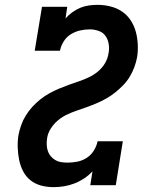

<svg xmlns="http://www.w3.org/2000/svg" viewBox="-20 -763 640 791"><path d="M201 8Q174 8 149.5 1.5Q125 -5 106 -20Q87 -35 75.5 -57Q64 -79 59 -103.5Q54 -128 53 -154.5Q52 -181 56 -206Q60 -227 67.5 -248Q75 -269 86.5 -287.5Q98 -306 113 -322.5Q128 -339 145.5 -353Q163 -367 182.5 -378Q202 -389 222.5 -397.5Q243 -406 263.5 -413.5Q284 -421 305 -428Q326 -435 346 -444.5Q366 -454 383.5 -468.5Q401 -483 412.5 -502.5Q424 -522 427 -543Q431 -561 428 -580.5Q425 -600 415 -614.5Q405 -629 387 -635.5Q369 -642 350 -642Q330 -642 310 -637.5Q290 -633 272 -622Q254 -611 242.5 -592.5Q231 -574 227 -554H123L153 -735H257L250 -687Q262 -701 278 -712.5Q294 -724 311 -731Q328 -738 346 -740.5Q364 -743 382 -743Q409 -743 435 -736.5Q461 -730 482 -716Q503 -702 517.5 -680.5Q532 -659 539 -634Q546 -609 547.5 -581.5Q549 -554 545 -528Q541 -507 533.5 -486.5Q526 -466 514.5 -447Q503 -428 487.5 -412Q472 -396 454.5 -382Q437 -368 417.5 -357Q398 -346 378 -337.5Q358 -329 337 -321.5Q316 -314 295.5 -307Q275 -300 255 -290.5Q235 -281 218 -266.5Q201 -252 189 -233Q177 -214 174 -193Q172 -180 172.5 -166.5Q173 -153 177 -141Q181 -129 189 -119.5Q197 -110 208 -103.5Q219 -97 232 -95Q245 -93 258 -93Q278 -93 298.5 -97Q319 -101 337 -112.5Q355 -124 366.5 -142.5Q378 -161 382 -181H486L457 0H352L361 -57Q345 -40 326 -27.5Q307 -15 286 -7Q265 1 243.5 4.5Q222 8 201 8Z"/></svg>

Font: Iosevka Curly Slab ExObl
Style: Bold
Weight: 700
Width: 7
Italic angle: -9°
Monospace: yes
Designer: Belleve Invis
Foundry: Belleve Invis
Version: Version 11.0.0; ttfautohint (v1.8.3)